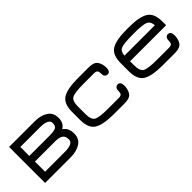

<svg xmlns="http://www.w3.org/2000/svg" viewBox="87 -1075 1699 1699"><g transform="rotate(-45 936.5 -225.0)"><path d="M74.2 -450.2H397.5Q468.8 -450.2 517.6 -419.4Q566.4 -388.7 566.4 -322.3Q566.4 -255.9 517.6 -229.5Q566.4 -195.3 566.4 -128.9Q566.4 -62.5 517.6 -31.2Q468.8 0 397.5 0H74.2ZM394.5 -197.3H144.5V-70.3H390.6Q496.1 -70.3 496.1 -123Q496.1 -165 471.2 -181.2Q446.3 -197.3 394.5 -197.3ZM390.6 -379.9H144.5V-267.6H394.5Q453.1 -267.6 475.1 -278.8Q497.1 -290 497.1 -327.1Q497.1 -379.9 390.6 -379.9Z M1072.3 0H934.6Q802.7 0 745.1 -35.6Q687.5 -71.3 687.5 -173.8V-276.4Q687.5 -378.9 745.1 -414.6Q802.7 -450.2 934.6 -450.2H1072.3Q1135.7 -450.2 1157.7 -417.5Q1179.7 -384.8 1179.7 -335.9Q1179.7 -287.1 1144.5 -287.1Q1130.9 -287.1 1120.1 -296.9Q1109.4 -306.6 1109.4 -332Q1109.4 -357.4 1100.6 -368.7Q1091.8 -379.9 1065.4 -379.9H934.6Q825.2 -379.9 791.5 -361.8Q757.8 -343.8 757.8 -273.4V-176.8Q757.8 -106.4 791.5 -88.4Q825.2 -70.3 934.6 -70.3H1065.4Q1091.8 -70.3 1100.6 -81.1Q1109.4 -91.8 1109.4 -117.2Q1109.4 -142.6 1120.1 -152.8Q1130.9 -163.1 1144.5 -163.1Q1179.7 -162.1 1179.7 -113.3Q1179.7 -64.5 1157.7 -32.2Q1135.7 0 1072.3 0Z M1818.4 -276.4V-229.5H1367.2V-176.8Q1367.2 -106.4 1400.9 -88.4Q1434.6 -70.3 1543.9 -70.3H1694.3Q1720.7 -70.3 1729.5 -81.1Q1738.3 -91.8 1738.3 -117.2Q1738.3 -142.6 1749 -152.8Q1759.8 -163.1 1773.4 -163.1Q1808.6 -162.1 1808.6 -113.3Q1808.6 -64.5 1786.6 -32.2Q1764.6 0 1701.2 0H1543.9Q1412.1 0 1354.5 -35.6Q1296.9 -71.3 1296.9 -173.8V-276.4Q1296.9 -378.9 1354.5 -414.6Q1412.1 -450.2 1543.9 -450.2H1572.3Q1703.1 -450.2 1760.7 -414.6Q1818.4 -378.9 1818.4 -276.4ZM1572.3 -379.9H1543.9Q1438.5 -379.9 1404.3 -365.2Q1370.1 -350.6 1367.2 -299.8H1748Q1744.1 -351.6 1709 -365.7Q1673.8 -379.9 1572.3 -379.9Z"/></g></svg>

Font: Jura
Style: DemiBold
Weight: 600
Version: Version 2.5